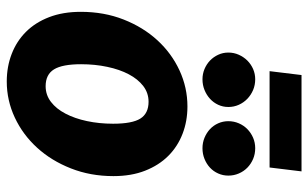

<svg xmlns="http://www.w3.org/2000/svg" viewBox="-192 -712 912 568"><g transform="rotate(90 264.0 -428.0)"><path d="M235 -107Q261 -107 281.5 -122.8Q302 -138.5 316.2 -165.8Q330.5 -193 338.2 -229.2Q346 -265.5 346 -306.5Q346 -363 330.8 -387.2Q315.5 -411.5 281 -411.5Q255 -411.5 234.5 -395.8Q214 -380 199.8 -353Q185.5 -326 177.8 -289.5Q170 -253 170 -212Q170 -156.5 185.2 -131.8Q200.5 -107 235 -107ZM221 8Q177.5 8 139.8 -6.5Q102 -21 74.2 -48.8Q46.5 -76.5 30.8 -117.2Q15 -158 15 -211Q15 -280 37.8 -337.8Q60.5 -395.5 99 -437.5Q137.5 -479.5 188.2 -503Q239 -526.5 295 -526.5Q338.5 -526.5 376 -512Q413.5 -497.5 441.2 -469.8Q469 -442 485 -401.2Q501 -360.5 501 -307.5Q501 -239.5 478.2 -181.8Q455.5 -124 417 -81.8Q378.5 -39.5 327.8 -15.8Q277 8 221 8ZM202 -864H487L475.5 -769.5H190.5ZM296.5 -647.5Q296.5 -631.5 290 -617.5Q283.5 -603.5 272.2 -593.2Q261 -583 246.2 -577Q231.5 -571 214.5 -571Q198.5 -571 184.2 -577Q170 -583 159.2 -593.2Q148.5 -603.5 142 -617.5Q135.5 -631.5 135.5 -647.5Q135.5 -664 142 -678.5Q148.5 -693 159.2 -703.8Q170 -714.5 184.2 -720.8Q198.5 -727 214.5 -727Q231.5 -727 246.2 -720.8Q261 -714.5 272.2 -703.8Q283.5 -693 290 -678.5Q296.5 -664 296.5 -647.5ZM499.5 -647.5Q499.5 -631.5 493.2 -617.5Q487 -603.5 476 -593.2Q465 -583 450.2 -577Q435.5 -571 418.5 -571Q402 -571 387.5 -577Q373 -583 362 -593.2Q351 -603.5 344.8 -617.5Q338.5 -631.5 338.5 -647.5Q338.5 -664 344.8 -678.5Q351 -693 362 -703.8Q373 -714.5 387.5 -720.8Q402 -727 418.5 -727Q435.5 -727 450.2 -720.8Q465 -714.5 476 -703.8Q487 -693 493.2 -678.5Q499.5 -664 499.5 -647.5Z"/></g></svg>

Font: Lato ExtraBold
Style: Italic
Weight: 800
Italic angle: -7°
Designer: Lukasz Dziedzic with Adam Twardoch and Botio Nikoltchev
Foundry: tyPoland Lukasz Dziedzic
Version: Version 2.015; 2015-08-06; http://www.latofonts.com/